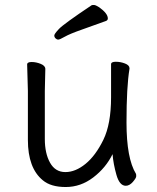

<svg xmlns="http://www.w3.org/2000/svg" viewBox="-20 -733 630 771"><path d="M162 -456 160 -368V-175Q160 -117 181 -79.5Q202 -42 242.5 -42Q283 -42 323.5 -75Q364 -108 395 -171.5Q426 -235 426 -342V-475Q426 -485 445 -485Q464 -485 482 -478Q500 -471 500 -459V-457Q488 -385 488 -241Q488 -97 526 -35Q527 -33 527 -25.5Q527 -18 513.5 -2.5Q500 13 485 13Q460 13 447.5 -31Q435 -75 432 -114Q405 -59 354.5 -20.5Q304 18 244 18Q184 18 152 -9Q92 -58 92 -171V-368L89 -474Q89 -484 107 -484Q125 -484 143.5 -476.5Q162 -469 162 -456ZM406 -649Q357 -631 308.5 -614Q260 -597 240 -585.5Q220 -574 214 -574Q208 -574 203 -579Q198 -584 198 -590.5Q198 -597 217 -617Q236 -637 348 -712Q350 -713 357 -713Q364 -713 378 -704Q413 -679 413 -659Q413 -652 406 -649Z"/></svg>

Font: LXGW WenKai Lite
Style: Regular
Weight: 400
Designer: LXGW / Fontworks Inc.
Foundry: LXGW / Fontworks Inc.
Version: Version 1.511; March 25, 2025